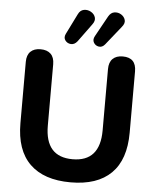

<svg xmlns="http://www.w3.org/2000/svg" viewBox="-62 -1006 867 1068"><g transform="rotate(5 371.0 -472.0)"><path d="M372 10Q223 10 144.5 -66.5Q66 -143 66 -294V-636Q66 -674 86 -693.5Q106 -713 142 -713Q179 -713 199 -693.5Q219 -674 219 -636V-293Q219 -119 372 -119Q525 -119 525 -293V-636Q525 -674 545 -693.5Q565 -713 601 -713Q676 -713 676 -636V-294Q676 -143 598.5 -66.5Q521 10 372 10ZM343 -775Q327 -755 307 -756.5Q287 -758 275.5 -773.5Q264 -789 274 -810L331 -925Q342 -948 362.5 -952Q383 -956 402 -945.5Q421 -935 427 -916Q433 -897 416 -875ZM497 -771Q482 -753 463 -756Q444 -759 434.5 -775.5Q425 -792 437 -813L500 -927Q513 -950 533.5 -953Q554 -956 571.5 -945Q589 -934 594 -915.5Q599 -897 581 -876Z"/></g></svg>

Font: Chiron GoRound TC
Style: Bold
Weight: 700
Designer: Ryoko NISHIZUKA 西塚涼子 (kana, bopomofo & ideographs); Paul D. Hunt (Latin, Greek & Cyrillic); Sandoll Communications 산돌커뮤니
Foundry: Adobe
Version: Version 1.000;hotconv 1.1.1;makeotfexe 2.6.0